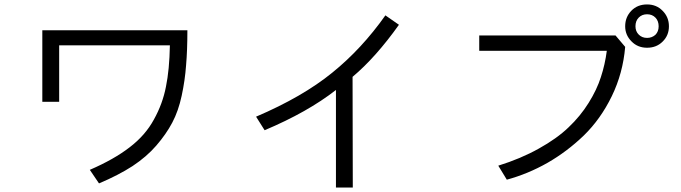

<svg xmlns="http://www.w3.org/2000/svg" viewBox="-20 -802 3040 857"><path d="M168.9 -347.7Q168.9 -427.7 168.9 -667Q331.1 -667 816.4 -667Q816.4 -576.2 810.5 -509.8Q805.7 -443.4 791 -375Q776.4 -306.6 749 -254.9Q721.7 -203.1 677.7 -152.3Q634.8 -102.5 571.3 -60.5Q507.8 -19.5 421.9 16.6Q408.2 -3.9 380.9 -43.9Q489.3 -90.8 558.6 -144.5Q628.9 -198.2 667 -268.6Q706.1 -338.9 720.7 -415Q736.3 -490.2 738.3 -599.6Q573.2 -599.6 244.1 -599.6Q244.1 -537.1 244.1 -347.7Q225.6 -347.7 168.9 -347.7Z M1123 -281.2Q1331.1 -370.1 1462.9 -477.5Q1594.7 -584 1700.2 -733.4Q1720.7 -719.7 1760.7 -691.4Q1657.2 -545.9 1553.7 -459Q1553.7 -293.9 1554.7 35.2Q1536.1 35.2 1479.5 35.2Q1479.5 -73.2 1479.5 -400.4Q1353.5 -301.8 1161.1 -220.7Q1148.4 -241.2 1123 -281.2Z M2119.1 -575.2Q2119.1 -591.8 2119.1 -643.6Q2271.5 -643.6 2727.5 -643.6Q2738.3 -630.9 2770.5 -592.8Q2760.7 -475.6 2710.9 -373Q2661.1 -270.5 2585.9 -197.3Q2510.7 -125 2423.8 -75.2Q2335.9 -25.4 2242.2 0Q2229.5 -20.5 2204.1 -62.5Q2304.7 -93.8 2384.8 -138.7Q2465.8 -183.6 2517.6 -233.4Q2570.3 -283.2 2607.4 -342.8Q2644.5 -402.3 2662.1 -458Q2680.7 -514.6 2688.5 -575.2Q2499 -575.2 2119.1 -575.2ZM2816.4 -684.6Q2816.4 -662.1 2831.1 -647.5Q2845.7 -632.8 2868.2 -632.8Q2889.6 -632.8 2905.3 -646.5Q2919.9 -661.1 2919.9 -684.6Q2919.9 -708 2906.2 -722.7Q2891.6 -738.3 2868.2 -738.3Q2845.7 -738.3 2831.1 -723.6Q2816.4 -709 2816.4 -684.6ZM2770.5 -684.6Q2770.5 -725.6 2797.9 -753.9Q2825.2 -782.2 2868.2 -782.2Q2910.2 -782.2 2937.5 -753.9Q2965.8 -725.6 2965.8 -684.6Q2965.8 -643.6 2937.5 -616.2Q2910.2 -588.9 2868.2 -588.9Q2826.2 -588.9 2798.8 -617.2Q2770.5 -645.5 2770.5 -684.6Z"/></svg>

Font: Gothic A1
Style: Regular
Weight: 400
Designer: HanYang I&C Co.,Ltd.
Version: Version 2.50